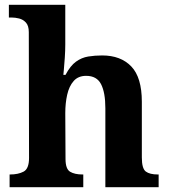

<svg xmlns="http://www.w3.org/2000/svg" viewBox="-20 -780 707 800"><path d="M20 0V-53H22Q56 -53 78.5 -65Q101 -77 101 -122L100 -646Q100 -672.9 88 -686Q76 -699 59.5 -703Q43 -707 29 -707H17V-760H252V-595Q252 -569 250 -539.6Q248 -510.2 246 -489.1Q244 -468 244 -468H253Q273 -506 296.5 -523Q320 -540 347.5 -544.5Q375 -549 405.6 -549Q483 -549 527 -503.2Q571 -457.4 571 -356V-123.8Q571 -77.6 587.5 -65.3Q604 -53 638 -53H641V0H419V-329Q419 -394 401.2 -429Q383.4 -464 339 -464Q306 -464 287 -442.5Q268 -421 260 -385.5Q252 -350 252 -309L253 -118Q253 -76 272 -64.5Q291 -53 324 -53H327V0Z"/></svg>

Font: Noto Serif Khojki
Style: Regular
Weight: 400
Designer: Juan Bruce
Version: Version 2.002